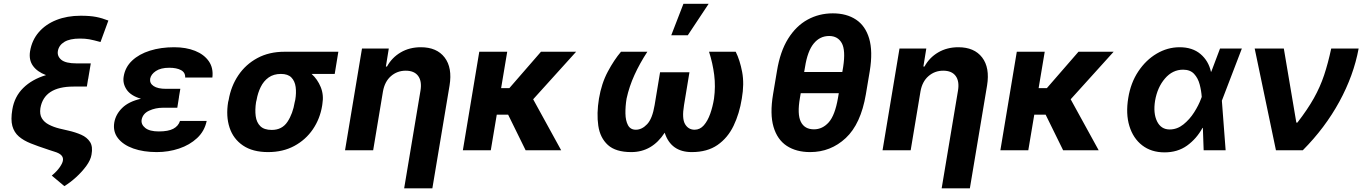

<svg xmlns="http://www.w3.org/2000/svg" viewBox="-20 -806 7316 1030"><path d="M561.4 -695.7 519.2 -580.6Q480.5 -591.3 458.8 -595.2Q437.1 -599.1 409.1 -599.1Q354.4 -599.1 325.1 -581.1Q295.8 -563.2 290.5 -532.3Q285.9 -504.3 309.1 -485.1Q332.4 -465.9 391.3 -465.9H467L452.8 -381.4H452.4L446 -341.6H374.6Q216.6 -341.6 196.7 -225.9Q191.8 -192.8 204.5 -171.5Q217.3 -150.2 242.4 -137.3Q267.4 -124.3 298.7 -116.5L345.9 -105.5Q384.2 -96.9 415.7 -83.1Q447.1 -69.2 463.1 -44.2Q479 -19.2 470.9 23.8Q466.3 52.2 443 84.2Q419.7 116.1 388 144.9Q356.2 173.7 325.3 192.5L257.8 136Q286.2 112.2 301.1 90.2Q316.1 68.2 317.5 54.7Q320.3 39.8 309.7 27.7Q299 15.6 271.7 7.5L240.8 -2.5Q238.3 -3.2 233.7 -5Q183.6 -21.3 144.9 -36.8Q106.2 -52.2 81 -74Q55.8 -95.9 46.3 -130.1Q36.9 -164.4 46.2 -218.8Q57.5 -287.3 104.4 -333.8Q151.3 -380.3 226.9 -403.1Q179.7 -420.8 156.8 -452.8Q133.9 -484.7 141.3 -531.2Q151.3 -590.6 188 -633.2Q224.8 -675.8 282.5 -698.7Q340.2 -721.6 412.6 -721.6Q462.7 -721.6 495.6 -715.2Q528.4 -708.8 561.4 -695.7Z M736.2 -276.3Q681.5 -292.3 659.3 -325.3Q637.1 -358.3 643.5 -395.6Q651.6 -446 688.9 -481Q726.2 -516 784.6 -534.3Q843 -552.6 914.1 -552.6Q978.3 -552.6 1026.6 -533.2Q1074.9 -513.8 1100.1 -477.6Q1125.4 -441.4 1119.3 -389.9H973.4Q974.8 -416.9 951.2 -429.7Q927.6 -442.5 887.8 -442.5Q842.3 -442.5 816.1 -424.9Q789.8 -407.3 785.5 -383.5Q782 -359 804.2 -344.3Q826.3 -329.5 870.4 -329.5H947.4L940 -285.9H940.3L931.1 -228H853.7Q813.9 -228 779.8 -212.2Q745.7 -196.4 739.7 -163Q736.2 -138.1 759.4 -119.5Q782.7 -100.9 832 -100.9Q882.5 -100.9 909.6 -115.2Q936.8 -129.6 945.7 -157.3H1088.8Q1077.4 -102.6 1037.5 -65.3Q997.5 -28.1 940.7 -9.1Q883.9 9.9 821 9.9Q749.3 9.9 695 -9.4Q640.6 -28.8 612.9 -64.5Q585.2 -100.1 593 -148.4Q600.5 -192.5 635.5 -226.9Q670.5 -261.4 736.2 -276.3Z M1203.8 -258.5 1206.7 -269.9Q1219.1 -343.4 1258.5 -402Q1297.9 -460.6 1360.8 -494.5Q1423.7 -528.4 1506.4 -528.4H1795.1L1775.6 -409.4H1651.6Q1683.2 -381 1700.5 -339Q1717.7 -296.9 1709.5 -248.6L1708.1 -238.6Q1696.7 -168.7 1658.4 -112.4Q1620 -56.1 1558.9 -23.1Q1497.9 9.9 1418.3 9.9Q1335.6 9.9 1283.6 -25.4Q1231.5 -60.7 1211.5 -121.4Q1191.4 -182.2 1203.8 -258.5ZM1356.5 -269.9 1353.7 -258.5Q1347.3 -217.3 1351.7 -183.2Q1356.2 -149.1 1376.6 -129.1Q1397 -109 1437.9 -109Q1493.3 -109 1522.2 -152.7Q1551.1 -196.4 1561.1 -258.5L1563.9 -269.9Q1570.3 -307.5 1566.1 -339.3Q1561.8 -371.1 1543.1 -390.3Q1524.5 -409.4 1486.9 -409.4Q1447.8 -409.4 1421 -390.3Q1394.2 -371.1 1378.6 -339.3Q1362.9 -307.5 1356.5 -269.9Z M2034.4 -315.3 1981.9 0H1831L1921.9 -545.5H2065.7L2050.1 -449.2H2056.1Q2082.4 -497.2 2129.6 -524.9Q2176.8 -552.6 2237.6 -552.6Q2323.2 -552.6 2365.2 -497.7Q2407.3 -442.8 2391.7 -347.3L2299.4 204.5H2148.1L2235.8 -320.3Q2244 -370.4 2223.2 -398.6Q2202.4 -426.8 2156.6 -426.8Q2110.8 -426.8 2077.2 -397.5Q2043.7 -368.3 2034.4 -315.3Z M2701 -528.4 2668.3 -333.1H2712.4L2882.1 -528.4H3070.7L2840.2 -273.4L2990.4 0H2799.7L2706 -190.7H2644.9L2612.9 0H2463.1L2551.1 -528.4Z M3783.7 -528.4H3926.8Q3949.2 -483.7 3961.3 -420.1Q3973.4 -356.5 3959.5 -277Q3946.7 -196.4 3915.3 -131.2Q3883.9 -66.1 3829 -28.1Q3774.1 9.9 3691.1 9.9Q3579.2 9.9 3545.8 -94.1Q3478.3 9.9 3366.5 9.9Q3283 9.9 3241.1 -28.2Q3199.2 -66.4 3189.6 -131.6Q3180 -196.7 3193.2 -277Q3206.7 -358.3 3240.6 -421.7Q3274.5 -485.1 3311.4 -528.4H3452.8Q3411.9 -465.9 3383.7 -403.9Q3355.5 -342 3341.3 -277Q3334.5 -235.1 3335.2 -196.9Q3335.9 -158.7 3348.9 -134.4Q3361.9 -110.1 3391 -110.1Q3423.7 -110.1 3451.7 -139.9Q3479.8 -169.7 3491.8 -242.2L3521 -418.3H3678.6L3649.5 -242.2Q3637.4 -169.7 3655.2 -139.9Q3672.9 -110.1 3706.3 -110.1Q3735.1 -110.1 3755.9 -133.9Q3776.6 -157.7 3790.1 -195.8Q3803.6 -234 3810.4 -277Q3819.2 -342 3811.4 -404.1Q3803.6 -466.3 3783.7 -528.4ZM3581 -616.8 3646.3 -785.5H3781.6L3669.7 -616.8Z M4646 -425.1 4625 -300.1Q4598 -141 4517.2 -65.5Q4436.4 9.9 4326 9.9Q4251.8 9.9 4200.8 -23.4Q4149.9 -56.8 4129.6 -125.5Q4109.4 -194.2 4127.1 -300.1L4148.1 -425.1Q4165.1 -529.8 4207.9 -598.4Q4250.7 -666.9 4312.3 -700.6Q4373.9 -734.4 4447.8 -734.4Q4521.3 -734.4 4571.9 -701Q4622.5 -667.6 4642.8 -599.1Q4663 -530.5 4646 -425.1ZM4475.5 -280.9 4479.8 -306.1H4275.6L4271.3 -280.9Q4256 -193.2 4276.1 -152.7Q4296.2 -112.2 4346.6 -112.2Q4392.4 -112.2 4426 -150Q4459.5 -187.9 4475.5 -280.9ZM4294 -419.7H4498.6L4503.2 -446.7Q4517 -536.6 4495.7 -574.8Q4474.4 -612.9 4427.9 -612.9Q4378.2 -612.9 4345.2 -572.4Q4312.1 -532 4298.7 -446.7Z M4918 -315.3 4865.4 0H4714.5L4805.4 -545.5H4949.2L4933.6 -449.2H4939.6Q4965.9 -497.2 5013.1 -524.9Q5060.4 -552.6 5121.1 -552.6Q5206.7 -552.6 5248.8 -497.7Q5290.8 -442.8 5275.2 -347.3L5182.9 204.5H5031.6L5119.3 -320.3Q5127.5 -370.4 5106.7 -398.6Q5085.9 -426.8 5040.1 -426.8Q4994.3 -426.8 4960.8 -397.5Q4927.2 -368.3 4918 -315.3Z M5584.5 -528.4 5551.8 -333.1H5595.9L5765.6 -528.4H5954.2L5723.7 -273.4L5873.9 0H5683.2L5589.5 -190.7H5528.4L5496.4 0H5346.6L5434.7 -528.4Z M6226.2 11.4Q6155.5 11 6107.2 -26.5Q6058.9 -63.9 6038.7 -129.8Q6018.5 -195.7 6032.7 -280.9Q6045.8 -361.9 6086.5 -422.9Q6127.1 -484 6185.2 -518.3Q6243.3 -552.6 6308.2 -552.6Q6377.1 -552.6 6420.3 -516Q6463.4 -479.4 6476.2 -421.2H6478L6524.9 -545.5H6642L6536.9 -271.3L6534.8 -266L6555 0H6437.1L6432.9 -120L6430.8 -119.7Q6399.1 -61.8 6348.2 -25Q6297.2 11.7 6226.2 11.4ZM6426.8 -285.9Q6424.7 -318.9 6415.8 -352.8Q6407 -386.7 6386 -409.4Q6365.1 -432.2 6326.7 -432.2Q6270.2 -432.2 6229.6 -384.9Q6188.9 -337.7 6176.5 -265.6Q6165.8 -198.5 6187.1 -155Q6208.5 -111.5 6254.6 -111.5Q6294.7 -111.5 6328.3 -138.3Q6361.9 -165.1 6386.2 -203.5Q6410.5 -241.8 6422.9 -275.9Z M6824.9 0 6710.9 -545.5H6867.2L6934.3 -148.4H6940Q6994.7 -219.1 7028.4 -279.3Q7062.1 -339.5 7083.3 -402.9Q7104.4 -466.3 7121.4 -545.5H7268.5Q7241.8 -401.3 7165.1 -260.7Q7088.4 -120 6969.1 0Z"/></svg>

Font: Inter UI
Style: Bold Italic
Weight: 700
Italic angle: 9.39999°
Designer: Rasmus Andersson
Foundry: rsms
Version: 3.2;8d6f07862